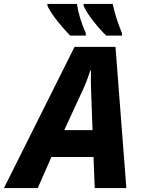

<svg xmlns="http://www.w3.org/2000/svg" viewBox="-77 -951 719 971"><path d="M248 -293 340 -492Q353 -520 362.5 -545Q372 -570 380 -595H383Q382 -567 382.5 -539.5Q383 -512 384 -485L391 -293ZM-57 0H114L183 -157H396L402 0H562L507 -714H300ZM278 -771H357V-783Q323 -859 312 -931H163V-921Q180 -886 214 -843.5Q248 -801 278 -771ZM460 -771H540V-783Q524 -821 512 -859.5Q500 -898 493 -931H346V-921Q362 -886 395.5 -843.5Q429 -801 460 -771Z"/></svg>

Font: Noto Sans Display Extra
Style: Italic
Weight: 800
Italic angle: -12°
Designer: Monotype Design Team
Foundry: Monotype Imaging Inc.
Version: Version 1.900